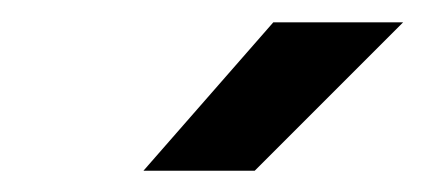

<svg xmlns="http://www.w3.org/2000/svg" viewBox="-20 -758 390 176"><path d="M111.5 -601.5 230.5 -737.5H349.5L213.5 -601.5Z"/></svg>

Font: Epilogue
Style: Bold Italic
Weight: 700
Italic angle: -12°
Designer: Tyler Finck
Foundry: Etcetera Type Co
Version: Version 2.111; ttfautohint (v1.8.3)